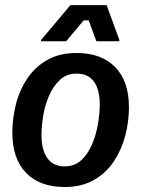

<svg xmlns="http://www.w3.org/2000/svg" viewBox="-20 -720 552 752"><path d="M233.3 12.5Q135.8 12.5 82.1 -42.9Q28.3 -98.3 28.3 -200.8Q28.3 -256.7 42.5 -312.1Q56.7 -367.5 87.1 -412.9Q117.5 -458.3 165.4 -485.4Q213.3 -512.5 280 -512.5Q376.7 -512.5 430.8 -457.5Q485 -402.5 485 -300Q485 -243.3 470.4 -187.9Q455.8 -132.5 425.4 -87.1Q395 -41.7 347.1 -14.6Q299.2 12.5 233.3 12.5ZM233.3 -68.3Q272.5 -68.3 298.8 -92.9Q325 -117.5 340.8 -155.4Q356.7 -193.3 363.8 -235Q370.8 -276.7 370.8 -310.8Q370.8 -369.2 347.9 -400.4Q325 -431.7 280 -431.7Q240.8 -431.7 214.6 -407.1Q188.3 -382.5 172.1 -345Q155.8 -307.5 149.2 -266.2Q142.5 -225 142.5 -190.8Q142.5 -134.2 165 -101.3Q187.5 -68.3 233.3 -68.3ZM140.8 -558.3V-563.3L255.8 -700H397.5L447.5 -563.3V-558.3H357.5L327.5 -640H307.5L239.2 -558.3Z"/></svg>

Font: Familjen Grotesk Medium
Style: Italic
Weight: 500
Italic angle: -9.46201°
Designer: Anders Wikstroem, Jonas Baeckman, Matilda Gysing, Kristian Moeller
Foundry: Familjen STHLM AB
Version: Version 2.002; ttfautohint (v1.8.4.7-5d5b)